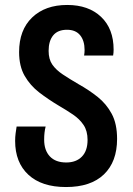

<svg xmlns="http://www.w3.org/2000/svg" viewBox="-20 -744 537 774"><path d="M246 10Q148 10 94.5 -39.5Q41 -89 41 -176Q41 -192 43 -207Q45 -222 47 -234H164Q158 -211 158 -181Q158 -138 181 -113.5Q204 -89 247 -89Q287 -89 310 -112.5Q333 -136 333 -180Q333 -216 317 -240Q301 -264 274.5 -282Q248 -300 217 -318Q175 -343 138.5 -371Q102 -399 79.5 -438Q57 -477 57 -534Q57 -623 109.5 -673.5Q162 -724 251 -724Q337 -724 387.5 -676Q438 -628 438 -544Q438 -531 436 -520H319Q321 -531 321 -542Q321 -580 303 -602Q285 -624 250 -624Q213 -624 194.5 -601.5Q176 -579 176 -539Q176 -505 191 -483.5Q206 -462 233 -444Q260 -426 296 -405Q339 -381 374 -353Q409 -325 430.5 -285Q452 -245 452 -184Q452 -92 399 -41Q346 10 246 10Z"/></svg>

Font: Noto Sans Georgian Condensed SemiBold
Style: Regular
Weight: 600
Width: 3
Designer: Monotype Design Team, Akaki Razmadze
Foundry: Google LLC
Version: Version 2.005; ttfautohint (v1.8.4.7-5d5b)